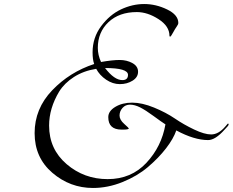

<svg xmlns="http://www.w3.org/2000/svg" viewBox="-20 -904 1156 954"><path d="M502 -566Q548 -506 588 -506Q616 -506 616 -532Q616 -566 502 -566ZM458 -562Q395 -552 347.5 -521.5Q300 -491 274 -449Q224 -366 224 -280Q224 -163 311 -88.5Q398 -14 515 -14Q632 -14 707.5 -95Q783 -176 802 -286Q783 -298 743 -327.5Q703 -357 676 -370.5Q649 -384 626 -384Q603 -384 588.5 -367.5Q574 -351 574 -330Q574 -309 597 -288.5Q620 -268 620 -266Q620 -260 592 -260H584Q518 -260 518 -322Q518 -352 553 -373Q588 -394 637 -394Q686 -394 745.5 -369.5Q805 -345 849 -315Q893 -285 944.5 -260.5Q996 -236 1029 -236Q1066 -236 1100 -276Q1106 -282 1108.5 -286Q1111 -290 1113.5 -290Q1116 -290 1116 -285Q1116 -280 1096 -260Q1050 -208 1014 -208Q945 -208 856 -256Q842 -215 805 -167Q768 -119 715 -74Q662 -29 589 0.5Q516 30 442 30Q328 30 240 -45.5Q152 -121 152 -242.5Q152 -364 239 -455Q326 -546 448 -586Q440 -607 440 -644Q440 -717 482.5 -774Q525 -831 581.5 -857.5Q638 -884 696.5 -884Q755 -884 810.5 -857Q866 -830 866 -790Q866 -783 858 -772Q850 -761 839.5 -741.5Q829 -722 825.5 -722Q822 -722 822 -726Q822 -774 767.5 -809Q713 -844 660 -844Q572 -844 519 -794Q466 -744 466 -666Q466 -631 482 -596Q539 -606 574.5 -606Q610 -606 638 -590.5Q666 -575 666 -547.5Q666 -520 638.5 -503Q611 -486 575.5 -486Q540 -486 507.5 -508Q475 -530 458 -562Z"/></svg>

Font: Miama
Style: Regular
Weight: 400
Italic angle: 16.5°
Designer: Linus Romer
Foundry: Linus Romer
Version: 0.32